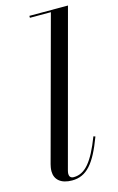

<svg xmlns="http://www.w3.org/2000/svg" viewBox="-118 -799 526 858"><g transform="rotate(-15 145.0 -370.0)"><path d="M256 -153 247.5 -156C205.5 -47 168 -2.5 116 -2.5C101.5 -2.5 95.5 -11 95.5 -22.5C95.5 -26.5 96.5 -33 98 -38.5L289 -750H110.5V-741H207.5L30.5 -85C28.5 -76 26 -66.5 26 -53C26 -15.5 53 10 105 10C173 10 213 -38 256 -153Z"/></g></svg>

Font: Bodoni* 24pt
Style: Italic
Weight: 400
Italic angle: -13°
Version: Version 2.3